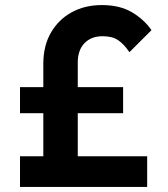

<svg xmlns="http://www.w3.org/2000/svg" viewBox="-20 -738 665 758"><path d="M59 0V-121H151V-291H59V-394H151V-486Q151 -557 181 -609Q211 -661 263 -689.5Q315 -718 382 -718Q453 -718 501 -689.5Q549 -661 578 -619L491 -532Q470 -563 447 -579Q424 -595 385 -595Q340 -595 313.5 -567.5Q287 -540 287 -491V-394H466V-291H287V-121H561V0Z"/></svg>

Font: Outfit Semi Bold
Style: Regular
Weight: 600
Designer: Rodrigo Fuenzalida
Foundry: fragTYPE
Version: Version 1.000